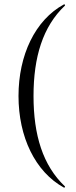

<svg xmlns="http://www.w3.org/2000/svg" viewBox="-20 -745 349 882"><path d="M65 -304C65 -117 141 44 274 117C276 118 281 113 278 111C177 15 134 -124 134 -304C134 -484 177 -623 278 -719C281 -722 276 -726 274 -725C141 -653 65 -491 65 -304Z"/></svg>

Font: Cormorant SC
Style: Regular
Weight: 400
Designer: Christian Thalmann (Catharsis Fonts)
Version: Version 1.000;PS 001.000;hotconv 1.0.70;makeotf.lib2.5.58329